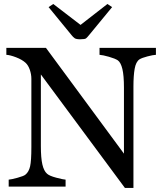

<svg xmlns="http://www.w3.org/2000/svg" viewBox="-20 -932 807 959"><path d="M758.8 -658.2Q745.1 -657.7 716.8 -650.4Q688.5 -643.1 676.3 -635.3Q658.7 -623 652.6 -588.4Q646.5 -553.7 646.5 -500.5V6.8H604L184.1 -560.1V-202.6Q184.1 -142.6 191.7 -110.4Q199.2 -78.1 214.8 -64.5Q226.1 -53.7 261.2 -44.4Q296.4 -35.2 307.6 -34.7V0H23.4V-34.7Q36.6 -35.6 67.9 -44.2Q99.1 -52.7 106.9 -59.6Q124 -73.2 130.4 -101.3Q136.7 -129.4 136.7 -197.3V-538.6Q136.7 -561 128.9 -583.5Q121.1 -606 107.9 -618.2Q90.3 -634.3 60.3 -645.8Q30.3 -657.2 11.7 -658.2V-692.9H209.5L599.1 -164.6V-494.1Q599.1 -554.7 591.3 -587.2Q583.5 -619.6 568.8 -630.4Q555.2 -639.6 524.2 -648.4Q493.2 -657.2 477.1 -658.2V-692.9H758.8ZM540 -896.5 425.8 -757.8Q415.5 -745.1 409.9 -740.5Q404.3 -735.8 380.4 -735.8Q360.4 -735.8 352.8 -741.2Q345.2 -746.6 337.9 -755.9L222.7 -896.5L246.1 -912.1L382.3 -807.6L516.6 -912.1Z"/></svg>

Font: UniBurma_GGSerif
Style: Book
Weight: 400
Designer: Victor San Kho Lin (for Burmese only and related typography optimization with it)
Foundry: http://www.unimm.org
Version: 2.0